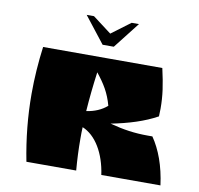

<svg xmlns="http://www.w3.org/2000/svg" viewBox="-76 -748 858 828"><g transform="rotate(10 353.0 -334.5)"><path d="M421 -225C497 -240 565 -261 621 -292C621 -304 622 -315 622 -326C622 -383 615 -429 599 -500H77C68 -432 63 -362 63 -293C63 -194 73 -97 92 0H310C306 -47 304 -93 304 -140C304 -156 304 -172 305 -189C364 -165 407 -93 420 0H679C668 -84 643 -151 608 -202H587C531 -202 481 -209 421 -225ZM326 -433C361 -389 383 -354 398 -299C374 -278 343 -265 308 -260C312 -317 318 -374 326 -433ZM328 -554H377L467 -669H435L352 -607L270 -669H238Z"/></g></svg>

Font: Ruslan Display
Style: Regular
Weight: 400
Designer: Denis Masharov, Vladimir Rabdu
Foundry: Denis Masharov, Vladimir Rabdu
Version: Version 1.001